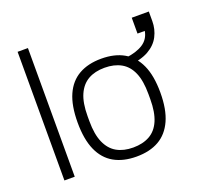

<svg xmlns="http://www.w3.org/2000/svg" viewBox="-127 -863 1051 1014"><g transform="rotate(-20 398.0 -355.5)"><path d="M72 0V-723H130V0Z M474 12Q400 12 348 -17.5Q296 -47 269 -108Q242 -169 242 -263Q242 -358 269 -418.5Q296 -479 348 -508.5Q400 -538 474 -538Q549 -538 600.5 -508.5Q652 -479 679.5 -418.5Q707 -358 707 -263Q707 -169 679.5 -108Q652 -47 600.5 -17.5Q549 12 474 12ZM474 -39Q528 -39 566.5 -60.5Q605 -82 625 -128.5Q645 -175 645 -249V-277Q645 -352 625 -398Q605 -444 566.5 -465.5Q528 -487 474 -487Q420 -487 382 -465.5Q344 -444 323.5 -398Q303 -352 303 -277V-249Q303 -175 323.5 -128.5Q344 -82 382 -60.5Q420 -39 474 -39ZM600 -454V-498Q660 -505 696.5 -528.5Q733 -552 741 -597H700V-686H796V-632Q796 -587 776 -548Q756 -509 713 -484.5Q670 -460 600 -454Z"/></g></svg>

Font: Archivo SemiBold ExtraLight
Style: Regular
Weight: 250
Version: Version 2.001